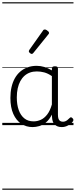

<svg xmlns="http://www.w3.org/2000/svg" viewBox="-20 -1095 663 1680"><path d="M265 17Q210 17 166 -12Q122 -41 96.5 -98Q71 -155 71 -238Q71 -288 80.5 -331Q90 -374 109 -408.5Q128 -443 156 -467.5Q184 -492 220.5 -505.5Q257 -519 301 -519Q335 -519 368 -509Q401 -499 434 -479V-495Q434 -506 440.5 -510.5Q447 -515 461 -515Q475 -515 481 -510.5Q487 -506 487 -496V-91Q487 -70 491.5 -56.5Q496 -43 506 -36.5Q516 -30 531 -30Q541 -30 550.5 -33.5Q560 -37 569.5 -44.5Q579 -52 590 -63Q595 -69 601.5 -68.5Q608 -68 614 -61Q621 -55 622 -48Q623 -41 619 -34Q608 -19 592 -7.5Q576 4 558 10.5Q540 17 522 17Q501 17 485.5 11.5Q470 6 458.5 -5.5Q447 -17 441.5 -33.5Q436 -50 435 -72Q435 -76 434.5 -81.5Q434 -87 434 -92Q411 -47 382 -23.5Q353 0 322.5 8.5Q292 17 265 17ZM127 -242Q127 -180 143.5 -133Q160 -86 192.5 -59.5Q225 -33 274 -33Q306 -33 336.5 -46.5Q367 -60 392.5 -92.5Q418 -125 434 -181V-429Q399 -453 367 -461.5Q335 -470 302 -470Q270 -470 243 -460.5Q216 -451 194.5 -432Q173 -413 158 -385.5Q143 -358 135 -322Q127 -286 127 -242ZM258 -623Q251 -623 241.5 -631Q232 -639 232 -647Q232 -649 233.5 -651.5Q235 -654 237 -659L356 -827Q359 -833 363 -835Q367 -837 372 -837Q379 -837 387.5 -832Q396 -827 402.5 -820.5Q409 -814 409 -807Q409 -803 407.5 -800Q406 -797 402 -793L272 -632Q265 -623 258 -623ZM0 555H623V565H0ZM0 -20H623V0H0ZM0 -505H623V-500H0ZM0 -1075H623V-1065H0Z"/></svg>

Font: Playwrite AR Guides
Style: Regular
Weight: 400
Designer: Veronika Burian, José Scaglione
Foundry: TypeTogether
Version: Version 1.003